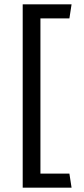

<svg xmlns="http://www.w3.org/2000/svg" viewBox="-20 -738 390 888"><path d="M167 -653V65H301L311 130H85V-718H311L301 -653Z"/></svg>

Font: Average Sans
Style: Regular
Weight: 400
Designer: Eduardo Rodriguez Tunni
Foundry: Eduardo Rodriguez Tunni
Version: Version 1.001